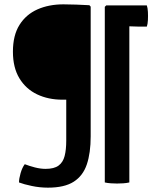

<svg xmlns="http://www.w3.org/2000/svg" viewBox="-20 -708 722 884"><path d="M285 -60.5Q285 -18.5 277.5 10.5Q270 39.5 249.5 54.5Q229 69.5 190 69.5Q166.5 69.5 140.5 62.8Q114.5 56 94 48Q82 64 74.8 89.2Q67.5 114.5 67.5 132Q89.5 140.5 126.2 148.2Q163 156 200.5 156Q276.5 156 319.2 128.8Q362 101.5 379.8 48.8Q397.5 -4 397.5 -80V-677.5L391.5 -684Q357.5 -685.5 330.8 -686.8Q304 -688 272 -688Q205 -688 152.5 -664.8Q100 -641.5 69.8 -593.5Q39.5 -545.5 39.5 -470Q39.5 -396.5 69.5 -347.2Q99.5 -298 151 -273.5Q202.5 -249 267.5 -249H285ZM462.5 -676.5 469 -683H575.5V132Q562.5 135 547.5 136Q532.5 137 519 137Q507.5 137 491.2 136Q475 135 462.5 132ZM520 -683H656Q660 -672 661 -653.2Q662 -634.5 661 -615.5Q660 -596.5 656 -585.5H618.5Q602.5 -585.5 586.8 -586.5Q571 -587.5 557.5 -587.5H520Z"/></svg>

Font: Signika Negative Light Medium
Style: Regular
Weight: 500
Version: Version 2.001